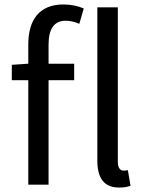

<svg xmlns="http://www.w3.org/2000/svg" viewBox="-20 -829 650 862"><path d="M514 13C538 13 553 10 566 5L554 -65C544 -63 539 -63 534 -63C521 -63 509 -74 509 -102V-796H417V-108C417 -31 446 13 514 13ZM107 0H198V-469H313V-543H198V-629C198 -699 223 -736 275 -736C294 -736 316 -731 336 -722L356 -791C331 -802 298 -809 265 -809C157 -809 107 -740 107 -630V-543L33 -538V-469H107Z"/></svg>

Font: Source Han Sans HK
Style: Regular
Weight: 400
Designer: Ryoko NISHIZUKA 西塚涼子 (kana, bopomofo & ideographs); Paul D. Hunt (Latin, Greek & Cyrillic); Sandoll Communications 산돌커뮤니
Foundry: Adobe
Version: Version 2.000;hotconv 1.0.107;makeotfexe 2.5.65593